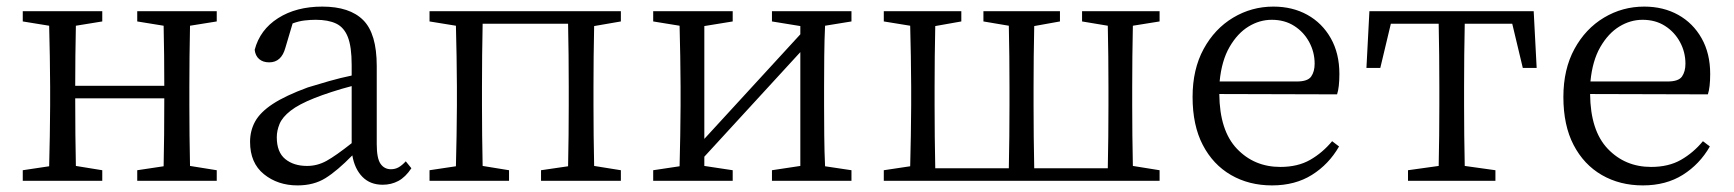

<svg xmlns="http://www.w3.org/2000/svg" viewBox="-20 -548 5257 582"><path d="M637 -483 556 -470Q555 -429 554.5 -377Q554 -325 554 -286V-228Q554 -189 554.5 -137.5Q555 -86 556 -45L637 -32V0H396V-32L476 -44Q477 -85 477.5 -140Q478 -195 478 -250H208Q208 -196 208.5 -141Q209 -86 210 -45L290 -32V0H49V-32L129 -44Q130 -85 131 -137Q132 -189 132 -228V-286Q132 -326 131 -377.5Q130 -429 129 -470L49 -483V-514H290V-483L210 -470Q209 -430 208.5 -379Q208 -328 208 -288H478Q478 -329 477.5 -379.5Q477 -430 476 -470L396 -483V-514H637Z M1046 -114V-287Q1015 -279 984.5 -269Q954 -259 934 -251Q886 -232 861 -212.5Q836 -193 827.5 -172.5Q819 -152 819 -132Q819 -87 844.5 -66Q870 -45 911 -45Q942 -45 970 -60.5Q998 -76 1046 -114ZM1210 -59 1227 -38Q1209 -11 1187.5 0.5Q1166 12 1140 12Q1102 12 1078.5 -12Q1055 -36 1048 -77Q1002 -30 966.5 -8Q931 14 882 14Q822 14 780 -20Q738 -54 738 -118Q738 -152 753.5 -180Q769 -208 807 -233Q845 -258 913 -283Q942 -292 977 -302Q1012 -312 1046 -319V-351Q1046 -406 1034.5 -435.5Q1023 -465 999 -476.5Q975 -488 937 -488Q921 -488 903.5 -486Q886 -484 867 -477L845 -403Q833 -359 796 -359Q777 -359 765.5 -369Q754 -379 752 -397Q768 -458 823 -493Q878 -528 957 -528Q1040 -528 1081 -487Q1122 -446 1122 -348V-111Q1122 -68 1133.5 -51.5Q1145 -35 1165 -35Q1178 -35 1188.5 -41Q1199 -47 1210 -59Z M1862 -483 1781 -469Q1780 -428 1779.5 -376.5Q1779 -325 1779 -286V-228Q1779 -189 1779.5 -137.5Q1780 -86 1781 -45L1862 -32V0H1620V-32L1702 -44Q1703 -86 1703.5 -137.5Q1704 -189 1704 -228V-286Q1704 -327 1703.5 -381Q1703 -435 1702 -476H1443Q1442 -435 1441.5 -381Q1441 -327 1441 -286V-228Q1441 -189 1441.5 -137.5Q1442 -86 1443 -45L1523 -32V0H1282V-32L1362 -44Q1363 -85 1364 -137Q1365 -189 1365 -228V-286Q1365 -326 1364 -377.5Q1363 -429 1362 -470L1282 -483V-514H1862Z M2561 -483 2481 -470Q2479 -429 2478.5 -377Q2478 -325 2478 -286V-228Q2478 -189 2478.5 -137.5Q2479 -86 2481 -44L2561 -32V0H2320V-32L2406 -45V-390L2115 -73V-45L2201 -32V0H1960V-32L2040 -44Q2041 -86 2042 -137.5Q2043 -189 2043 -228V-286Q2043 -326 2042 -377.5Q2041 -429 2040 -470L1960 -483V-514H2201V-483L2115 -469V-127L2406 -444V-469L2320 -483V-514H2561Z M3495 -483 3414 -470Q3413 -429 3412.5 -377Q3412 -325 3412 -286V-228Q3412 -189 3412.5 -137.5Q3413 -86 3414 -45L3495 -32V0H2659V-32L2739 -44Q2740 -86 2741 -137.5Q2742 -189 2742 -228V-286Q2742 -326 2741 -377.5Q2740 -429 2739 -470L2659 -483V-514H2894V-483L2815 -469Q2814 -428 2813.5 -376.5Q2813 -325 2813 -286V-228Q2813 -188 2813.5 -134Q2814 -80 2815 -38H3038Q3039 -80 3039.5 -134Q3040 -188 3040 -228V-286Q3040 -326 3039.5 -377.5Q3039 -429 3038 -470L2961 -483V-514H3193V-483L3115 -469Q3114 -428 3113.5 -376.5Q3113 -325 3113 -286V-228Q3113 -188 3113.5 -134Q3114 -80 3115 -38H3338Q3339 -80 3339.5 -134Q3340 -188 3340 -228V-286Q3340 -326 3339.5 -377.5Q3339 -429 3338 -470L3260 -483V-514H3495Z M3677 -301H3911Q3944 -301 3954.5 -316Q3965 -331 3965 -355Q3965 -390 3948.5 -420.5Q3932 -451 3903 -469.5Q3874 -488 3835 -488Q3798 -488 3764.5 -467.5Q3731 -447 3707 -405.5Q3683 -364 3677 -301ZM4033 -262 3676 -263Q3677 -152 3729.5 -97Q3782 -42 3861 -42Q3914 -42 3951.5 -63.5Q3989 -85 4018 -120L4039 -104Q4008 -50 3957 -18Q3906 14 3836 14Q3766 14 3711.5 -17.5Q3657 -49 3626 -108.5Q3595 -168 3595 -254Q3595 -338 3628.5 -399.5Q3662 -461 3718 -494.5Q3774 -528 3840 -528Q3898 -528 3943 -503Q3988 -478 4014 -432Q4040 -386 4040 -324Q4040 -283 4033 -262Z M4564 -476H4420Q4419 -435 4418.5 -381Q4418 -327 4418 -286V-228Q4418 -189 4418.5 -137.5Q4419 -86 4420 -45L4513 -32V0H4248V-32L4341 -45Q4342 -86 4342.5 -137.5Q4343 -189 4343 -228V-286Q4343 -327 4342.5 -381Q4342 -435 4341 -476H4196L4164 -342H4122L4131 -514H4629L4638 -342H4596Z M4801 -301H5035Q5068 -301 5078.5 -316Q5089 -331 5089 -355Q5089 -390 5072.5 -420.5Q5056 -451 5027 -469.5Q4998 -488 4959 -488Q4922 -488 4888.5 -467.5Q4855 -447 4831 -405.5Q4807 -364 4801 -301ZM5157 -262 4800 -263Q4801 -152 4853.5 -97Q4906 -42 4985 -42Q5038 -42 5075.5 -63.5Q5113 -85 5142 -120L5163 -104Q5132 -50 5081 -18Q5030 14 4960 14Q4890 14 4835.5 -17.5Q4781 -49 4750 -108.5Q4719 -168 4719 -254Q4719 -338 4752.5 -399.5Q4786 -461 4842 -494.5Q4898 -528 4964 -528Q5022 -528 5067 -503Q5112 -478 5138 -432Q5164 -386 5164 -324Q5164 -283 5157 -262Z"/></svg>

Font: Shippori Mincho TTF
Style: Regular
Weight: 400
Version: Version 2.100